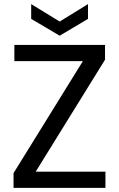

<svg xmlns="http://www.w3.org/2000/svg" viewBox="-20 -916 581 936"><path d="M154 -79H494V0H46V-72L384 -618H50V-697H492V-625ZM409 -824 271 -742 132 -824V-896L271 -811L409 -896Z"/></svg>

Font: Fz Poppins
Style: Regular
Weight: 400
Designer: Ninad Kale (Devanagari), Jonny Pinhorn (Latin)
Foundry: Indian Type Foundry
Version: Vit hóa bi Vntype.Com & FontZin.Com